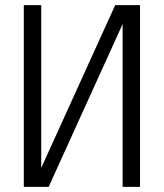

<svg xmlns="http://www.w3.org/2000/svg" viewBox="-20 -730 640 750"><path d="M527 0H459V-636L170 0H73V-710H141V-74L430 -710H527Z"/></svg>

Font: Geist Mono Light
Style: Regular
Weight: 300
Monospace: yes
Designer: Basement.studio, Andrés Briganti, Mateo Zaragoza
Foundry: Basement.studio, Vercel, Andrés Briganti, Guido Ferreyra, Mateo Zaragoza
Version: Version 1.500; ttfautohint (v1.8.4.7-5d5b)